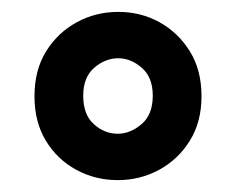

<svg xmlns="http://www.w3.org/2000/svg" viewBox="-20 -732 397 323"><path d="M178 -429Q140 -429 108 -446.5Q76 -464 57 -495.5Q38 -527 38 -570Q38 -614 57.5 -645.5Q77 -677 109 -694.5Q141 -712 179 -712Q217 -712 248.5 -694.5Q280 -677 299.5 -645.5Q319 -614 319 -570Q319 -527 299.5 -495.5Q280 -464 248 -446.5Q216 -429 178 -429ZM178 -507Q199 -507 218 -523Q237 -539 237 -571Q237 -602 218.5 -618Q200 -634 179 -634Q157 -634 138.5 -618Q120 -602 120 -571Q120 -539 138 -523Q156 -507 178 -507Z"/></svg>

Font: DM Sans 24pt SemiBold
Style: Regular
Weight: 600
Designer: Colophon Foundry, Jonny Pinhorn
Foundry: Colophon Foundry
Version: Version 4.004;gftools[0.9.30]